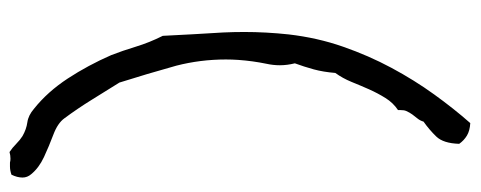

<svg xmlns="http://www.w3.org/2000/svg" viewBox="-312 -508 974 389"><g transform="rotate(-90 174.5 -314.0)"><path d="M298.8 -215.8Q292 -157.2 273.9 -105.5Q255.9 -53.7 231 -7.3Q206.1 39.1 177.2 79.1Q148.4 119.1 119.1 152.3Q103.5 151.4 93.8 145.5Q84 139.6 77.1 129.9Q78.1 97.7 91.8 83.5Q105.5 69.3 122.1 57.6Q124 50.8 128.4 45.4Q132.8 40 136.7 34.7Q140.6 29.3 143.6 22.5Q145.5 18.6 145.5 10.7V5.9Q160.2 -3.9 169.9 -19.5Q179.7 -35.2 187.5 -52.7Q195.3 -70.3 202.6 -88.4Q210 -106.4 220.7 -121.1Q222.7 -145.5 228 -165Q233.4 -184.6 240.2 -203.1Q236.3 -218.8 236.3 -233.4Q236.3 -247.1 239.3 -260.7Q245.1 -289.1 247.1 -317.4Q248 -330.1 248 -342.8Q248 -394.5 235.4 -443.4Q218.8 -502.9 201.2 -558.6Q183.6 -586.9 166 -615.2Q148.4 -643.6 128.9 -669.9Q119.1 -683.6 95.7 -692.4Q72.3 -701.2 50.3 -711.4Q28.3 -721.7 15.6 -737.3Q8.8 -745.1 8.8 -754.9Q8.8 -765.6 14.6 -777.3Q23.4 -780.3 31.2 -780.3H39.1Q43 -779.3 46.9 -779.3Q53.7 -779.3 60.5 -781.2Q69.3 -775.4 77.1 -767.6Q85 -759.8 92.8 -754.9Q106.4 -747.1 120.6 -745.1Q134.8 -743.2 148.4 -731.4Q182.6 -704.1 209.5 -663.1Q236.3 -622.1 256.8 -575.2Q265.6 -552.7 273.9 -525.4Q282.2 -498 295.9 -470.7Q298.8 -411.1 302.7 -348.6Q303.7 -327.1 303.7 -305.7Q303.7 -261.7 298.8 -215.8Z"/></g></svg>

Font: Crafty Girls
Style: Regular
Weight: 400
Designer: Crystal Kluge
Foundry: Font Diner, Inc DBA Tart Workshop
Version: Version 1.001